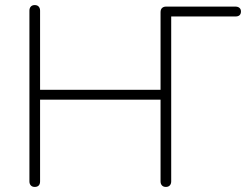

<svg xmlns="http://www.w3.org/2000/svg" viewBox="-20 -731 970 757"><path d="M96 -16V-689Q96 -699 101.5 -705Q107 -711 117 -711Q127 -711 132.5 -705Q138 -699 138 -689V-377H613V-683Q613 -694 619 -699.5Q625 -705 635 -705H908Q918 -705 924 -700Q930 -695 930 -686Q930 -676 924.5 -671Q919 -666 908 -666H655V-16Q655 -6 649.5 0Q644 6 634 6Q624 6 618.5 0Q613 -6 613 -16V-338H138V-16Q138 -5 132.5 0.5Q127 6 117 6Q107 6 101.5 0Q96 -6 96 -16Z"/></svg>

Font: SN Pro Thin
Style: Regular
Weight: 200
Designer: Tobias Whetton
Foundry: Supernotes
Version: Version 1.003;Glyphs 3.3 (3324)